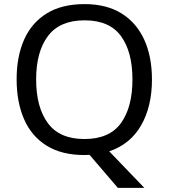

<svg xmlns="http://www.w3.org/2000/svg" viewBox="-20 -745 821 935"><path d="M720 -358Q720 -227 667.5 -135Q615 -43 512 -8L683 170H554L416 9Q410 9 403.5 9.5Q397 10 391 10Q280 10 206.5 -36Q133 -82 97 -165Q61 -248 61 -359Q61 -469 97 -551Q133 -633 206.5 -679Q280 -725 392 -725Q499 -725 572 -679.5Q645 -634 682.5 -551.5Q720 -469 720 -358ZM156 -358Q156 -223 213 -145.5Q270 -68 391 -68Q513 -68 569 -145.5Q625 -223 625 -358Q625 -493 569 -569.5Q513 -646 392 -646Q271 -646 213.5 -569.5Q156 -493 156 -358Z"/></svg>

Font: Noto Sans Mandaic
Style: Regular
Weight: 400
Designer: Monotype Design Team
Foundry: Monotype Imaging Inc.
Version: Version 2.002; ttfautohint (v1.8.4.7-5d5b)